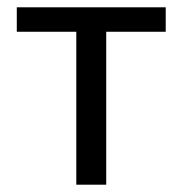

<svg xmlns="http://www.w3.org/2000/svg" viewBox="-20 -506 500 526"><path d="M189 0V-419H26V-486H434V-419H271V0Z"/></svg>

Font: Pinyin1712
Style: Regular
Weight: 400
Version: Version 1